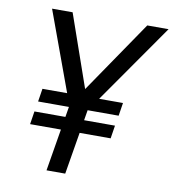

<svg xmlns="http://www.w3.org/2000/svg" viewBox="-80 -781 770 851"><g transform="rotate(10 305.0 -355.0)"><path d="M252.3 -326.3 514.3 -710H610.2L320 -294.5ZM242 -336H326.2L270.2 0H186ZM88 -247.7H450.5L441.3 -189H78.8ZM105.5 -352.7H468L458.8 -294H96.3ZM85.8 -710H178.3L312.3 -326.3L238 -294.5Z"/></g></svg>

Font: Oak Sans Light Italic
Style: Regular
Weight: 400
Italic angle: -9.5°
Foundry: Erik Kennedy, Walven
Version: Version 1.000;Glyphs 3.1.2 (3151)